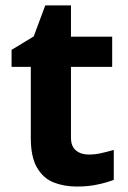

<svg xmlns="http://www.w3.org/2000/svg" viewBox="-20 -682 474 712"><path d="M308.1 -108.9Q335 -108.9 356 -114.3Q372.6 -117.7 401.9 -126V-15.1Q376 -4.9 342.8 2Q308.1 9.8 265.1 9.8Q217.3 9.8 177.7 -5.9Q139.6 -21.5 116.7 -61.5Q94.2 -100.6 94.2 -170.9V-434.1H22.9V-497.1L105 -546.9L147.9 -662.1H243.2V-545.9H396V-434.1H243.2V-170.9Q243.2 -139.6 261.2 -124.5Q279.8 -108.9 308.1 -108.9Z"/></svg>

Font: Droid Sans Thai
Style: Bold
Weight: 700
Designer: Steve Matteson
Foundry: Ascender Corporation
Version: Version 1.00